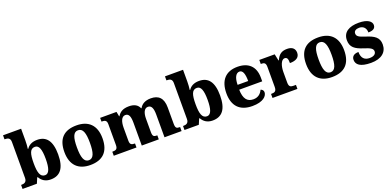

<svg xmlns="http://www.w3.org/2000/svg" viewBox="-0 -1653 5208 2556"><g transform="rotate(-20 2603.5 -375.0)"><path d="M414 10C547 10 619 -76 619 -271C619 -463 549 -548 420 -548C344 -548 298 -518 271 -477H264C269 -507 272 -558 272 -595V-760H16V-703H21C64 -703 97 -692 97 -636V-127C97 -66 58 -57 23 -57H16V0H219L252 -78H260C289 -26 337 10 414 10ZM362 -69C292 -69 272 -141 272 -271C272 -406 292 -471 361 -471C419 -471 443 -405 443 -272C443 -141 419 -69 362 -69Z M975 10C1153 10 1247 -83 1247 -271C1247 -458 1145 -550 978 -550C800 -550 707 -458 707 -271C707 -83 808 10 975 10ZM977 -57C910 -57 885 -131 885 -271C885 -411 909 -482 976 -482C1044 -482 1069 -411 1069 -271C1069 -131 1045 -57 977 -57Z M1308 0H1630V-57H1626C1582 -57 1559 -67 1559 -122V-305C1559 -385 1580 -457 1637 -457C1689 -457 1705 -408 1705 -322V0H1946V-57H1942C1897 -57 1880 -66 1880 -128V-316C1880 -392 1902 -457 1957 -457C2008 -457 2027 -408 2027 -322V0H2269V-57H2265C2220 -57 2203 -66 2203 -128V-358C2203 -493 2140 -550 2031 -550C1949 -550 1898 -517 1873 -469H1867C1844 -524 1795 -550 1722 -550C1632 -550 1589 -517 1560 -469H1555L1542 -536H1310V-483H1314C1358 -483 1384 -474 1384 -419V-125C1384 -66 1358 -57 1313 -57H1308Z M2708 10C2841 10 2913 -76 2913 -271C2913 -463 2843 -548 2714 -548C2638 -548 2592 -518 2565 -477H2558C2563 -507 2566 -558 2566 -595V-760H2310V-703H2315C2358 -703 2391 -692 2391 -636V-127C2391 -66 2352 -57 2317 -57H2310V0H2513L2546 -78H2554C2583 -26 2631 10 2708 10ZM2656 -69C2586 -69 2566 -141 2566 -271C2566 -406 2586 -471 2655 -471C2713 -471 2737 -405 2737 -272C2737 -141 2713 -69 2656 -69Z M3271 10C3424 10 3484 -54 3484 -110C3484 -134 3467 -151 3445 -158C3422 -108 3382 -70 3314 -70C3226 -70 3181 -126 3178 -255H3504V-309C3504 -467 3411 -550 3259 -550C3094 -550 3001 -453 3001 -266C3001 -91 3090 10 3271 10ZM3330 -323H3180C3181 -426 3214 -481 3263 -481C3310 -481 3330 -423 3330 -323Z M3557 0H3910V-57H3876C3838 -57 3811 -65 3811 -124V-276C3811 -353 3836 -442 3889 -442C3926 -442 3934 -412 3934 -357C4018 -357 4072 -386 4072 -454C4072 -508 4039 -548 3962 -548C3882 -548 3841 -516 3808 -442H3803L3783 -536H3565V-479H3568C3612 -479 3635 -470 3635 -411V-129C3635 -66 3607 -57 3562 -57H3557Z M4399 10C4577 10 4671 -83 4671 -271C4671 -458 4569 -550 4402 -550C4224 -550 4131 -458 4131 -271C4131 -83 4232 10 4399 10ZM4401 -57C4334 -57 4309 -131 4309 -271C4309 -411 4333 -482 4400 -482C4468 -482 4493 -411 4493 -271C4493 -131 4469 -57 4401 -57Z M4952 10C5101 10 5180 -60 5180 -169C5180 -270 5112 -309 5004 -343C4912 -372 4884 -390 4884 -430C4884 -465 4914 -484 4960 -484C5015 -484 5055 -449 5055 -383C5125 -383 5157 -407 5157 -453C5157 -501 5105 -549 4976 -549C4840 -549 4750 -497 4750 -383C4750 -284 4808 -242 4926 -205C5011 -178 5047 -159 5047 -119C5047 -86 5021 -57 4955 -57C4885 -57 4841 -96 4841 -184C4789 -184 4744 -164 4744 -107C4744 -41 4797 10 4952 10Z"/></g></svg>

Font: Noto Serif Malayalam ExtraBold
Style: Regular
Weight: 800
Designer: Indian type Foundry, Jelle Bosma, Monotype Design Team
Foundry: Monotype Imaging Inc.
Version: Version 2.104